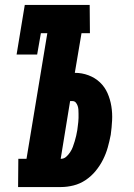

<svg xmlns="http://www.w3.org/2000/svg" viewBox="-20 -755 540 775"><path d="M53 0 54 -114H87L171 -621H145L130 -535H47L80 -735H342L343 -621H309L282 -461Q311 -461 337.5 -451Q364 -441 383.5 -422.5Q403 -404 414 -379Q425 -354 429.5 -326Q434 -298 432.5 -269Q431 -240 427 -211Q422 -185 415 -160Q408 -135 396 -111Q384 -87 366.5 -65.5Q349 -44 326 -28.5Q303 -13 277 -6.5Q251 0 226 0ZM226 -114Q238 -114 247 -122Q256 -130 263 -140.5Q270 -151 274 -162Q278 -173 281.5 -184.5Q285 -196 287.5 -207Q290 -218 292 -230Q293 -238 294 -246Q295 -254 296 -262.5Q297 -271 297 -279Q297 -287 297 -295.5Q297 -304 296.5 -312Q296 -320 293.5 -327.5Q291 -335 286 -341Q281 -347 272 -347H263L225 -114Z"/></svg>

Font: Iosevka Curly Slab Heavy
Style: Italic
Weight: 900
Italic angle: -9°
Monospace: yes
Designer: Belleve Invis
Foundry: Belleve Invis
Version: Version 22.1.2; ttfautohint (v1.8.4)